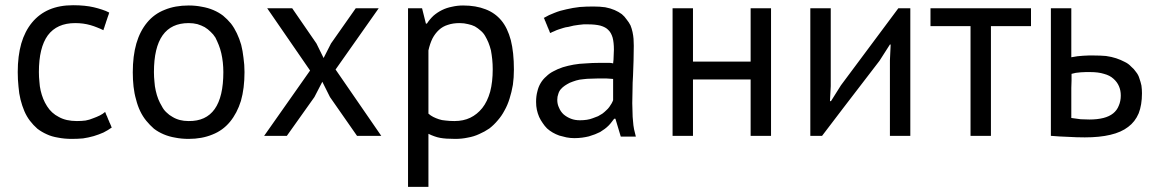

<svg xmlns="http://www.w3.org/2000/svg" viewBox="-20 -520 4422 735"><path d="M382.8 -91.8Q374 -84 362.3 -78.1Q350.6 -72.3 336.9 -67.4Q323.2 -61.5 307.6 -58.6Q292 -56.6 274.4 -56.6Q253.9 -56.6 236.3 -60.5Q218.8 -64.5 205.1 -72.3Q191.4 -79.1 179.7 -89.8Q168.9 -99.6 160.2 -113.3Q151.4 -127 145.5 -141.6Q139.6 -156.2 135.7 -172.9Q131.8 -189.5 130.9 -207Q128.9 -224.6 128.9 -244.1Q128.9 -337.9 163.1 -384.8Q198.2 -431.6 267.6 -431.6Q283.2 -431.6 297.9 -429.7Q312.5 -427.7 326.2 -423.8Q339.8 -419.9 351.6 -415Q364.3 -410.2 376 -404.3Q376 -404.3 376 -405.3Q376 -405.3 376 -406.2Q376 -406.2 377 -407.2Q377 -407.2 377 -408.2Q377 -408.2 377 -409.2Q377 -410.2 377.9 -411.1Q377.9 -411.1 377.9 -412.1Q377.9 -412.1 378.9 -413.1Q378.9 -413.1 378.9 -414.1Q378.9 -414.1 378.9 -415Q378.9 -415 379.9 -416Q379.9 -416 379.9 -417Q379.9 -417 379.9 -417Q379.9 -417 379.9 -418Q379.9 -418 380.9 -418.9Q380.9 -418.9 380.9 -420.9Q380.9 -420.9 381.8 -421.9Q381.8 -421.9 381.8 -422.9Q381.8 -422.9 381.8 -422.9Q381.8 -422.9 381.8 -423.8Q381.8 -423.8 382.8 -425.8Q382.8 -425.8 382.8 -426.8Q382.8 -426.8 383.8 -427.7Q383.8 -427.7 383.8 -427.7Q383.8 -428.7 383.8 -429.7Q383.8 -429.7 384.8 -430.7Q384.8 -430.7 384.8 -430.7Q384.8 -431.6 384.8 -432.6Q384.8 -432.6 385.7 -433.6Q385.7 -433.6 385.7 -433.6Q385.7 -434.6 385.7 -435.5Q385.7 -435.5 385.7 -435.5Q385.7 -436.5 386.7 -437.5Q386.7 -437.5 386.7 -438.5Q386.7 -438.5 387.7 -439.5Q387.7 -439.5 387.7 -440.4Q387.7 -440.4 387.7 -441.4Q387.7 -441.4 387.7 -441.4Q387.7 -441.4 388.7 -443.4Q388.7 -443.4 388.7 -444.3Q388.7 -444.3 389.6 -445.3Q389.6 -445.3 389.6 -446.3Q389.6 -446.3 389.6 -447.3Q389.6 -447.3 390.6 -448.2Q390.6 -448.2 390.6 -449.2Q390.6 -449.2 390.6 -450.2Q390.6 -450.2 391.6 -451.2Q391.6 -451.2 391.6 -452.1Q391.6 -452.1 391.6 -453.1Q391.6 -453.1 391.6 -453.1Q391.6 -453.1 392.6 -455.1Q392.6 -455.1 392.6 -456.1Q392.6 -456.1 393.6 -457Q393.6 -457 393.6 -458Q393.6 -458 393.6 -459Q393.6 -459 394.5 -460Q394.5 -460 394.5 -460.9Q394.5 -460.9 394.5 -460.9Q394.5 -460.9 395.5 -462.9Q395.5 -462.9 395.5 -463.9Q395.5 -463.9 395.5 -463.9Q395.5 -464.8 396.5 -465.8Q396.5 -465.8 396.5 -466.8Q396.5 -466.8 396.5 -467.8Q396.5 -467.8 397.5 -468.8Q397.5 -468.8 397.5 -469.7Q397.5 -469.7 397.5 -470.7Q397.5 -470.7 398.4 -471.7Q385.7 -478.5 370.1 -483.4Q355.5 -488.3 338.9 -492.2Q322.3 -496.1 302.7 -498Q283.2 -500 259.8 -500Q208 -500 168.9 -483.4Q129.9 -466.8 102.5 -433.6Q75.2 -400.4 61.5 -353.5Q47.9 -305.7 47.9 -244.1Q47.9 -214.8 50.8 -188.5Q52.7 -162.1 58.6 -138.7Q64.5 -115.2 73.2 -94.7Q82 -74.2 94.7 -57.6Q107.4 -41 123 -27.3Q139.6 -14.6 159.2 -5.9Q177.7 2.9 202.1 6.8Q226.6 11.7 254.9 11.7Q277.3 11.7 297.9 9.8Q318.4 6.8 338.9 1Q358.4 -4.9 376 -12.7Q393.6 -21.5 408.2 -32.2Q408.2 -32.2 407.2 -33.2Q407.2 -33.2 406.2 -34.2Q406.2 -34.2 406.2 -35.2Q406.2 -35.2 406.2 -36.1Q406.2 -36.1 405.3 -37.1Q405.3 -37.1 405.3 -38.1Q405.3 -38.1 404.3 -39.1Q404.3 -39.1 404.3 -40Q404.3 -40 404.3 -41Q404.3 -41 403.3 -42Q403.3 -42 403.3 -43Q403.3 -43 402.3 -43.9Q402.3 -43.9 402.3 -43.9Q402.3 -43.9 402.3 -44.9Q402.3 -44.9 401.4 -45.9Q401.4 -45.9 401.4 -47.9Q401.4 -47.9 400.4 -48.8Q400.4 -48.8 400.4 -49.8Q400.4 -49.8 399.4 -49.8Q399.4 -49.8 399.4 -50.8Q399.4 -50.8 398.4 -52.7Q398.4 -52.7 398.4 -53.7Q398.4 -53.7 398.4 -53.7Q398.4 -53.7 397.5 -55.7Q397.5 -55.7 397.5 -56.6Q397.5 -56.6 396.5 -56.6Q396.5 -56.6 396.5 -57.6Q396.5 -57.6 396.5 -58.6Q396.5 -58.6 396.5 -59.6Q396.5 -59.6 395.5 -59.6Q395.5 -59.6 395.5 -60.5Q395.5 -60.5 395.5 -61.5Q395.5 -61.5 394.5 -61.5Q394.5 -61.5 394.5 -62.5Q394.5 -62.5 394.5 -63.5Q394.5 -63.5 393.6 -63.5Q393.6 -63.5 393.6 -64.5Q393.6 -64.5 393.6 -65.4Q393.6 -65.4 392.6 -66.4Q392.6 -66.4 392.6 -67.4Q392.6 -67.4 392.6 -68.4Q392.6 -68.4 391.6 -69.3Q391.6 -69.3 391.6 -70.3Q391.6 -70.3 390.6 -71.3Q390.6 -71.3 390.6 -71.3Q390.6 -71.3 390.6 -72.3Q390.6 -72.3 390.6 -73.2Q390.6 -73.2 389.6 -74.2Q389.6 -74.2 389.6 -75.2Q389.6 -75.2 388.7 -76.2Q388.7 -76.2 388.7 -77.1Q388.7 -77.1 387.7 -78.1Q387.7 -78.1 387.7 -79.1Q387.7 -79.1 386.7 -80.1Q386.7 -80.1 386.7 -81.1Q386.7 -81.1 386.7 -82Q386.7 -82 385.7 -83Q385.7 -83 385.7 -84Q385.7 -84 384.8 -85Q384.8 -85 384.8 -86.9Q384.8 -86.9 383.8 -87.9Q383.8 -87.9 383.8 -88.9Q383.8 -88.9 382.8 -89.8Q382.8 -90.8 382.8 -91.8Z M501 -138.7Q506.8 -115.2 516.6 -94.7Q526.4 -74.2 540 -57.6Q553.7 -41 569.3 -27.3Q585.9 -14.6 606.4 -5.9Q627 2.9 650.4 6.8Q674.8 11.7 702.1 11.7Q752.9 11.7 793 -4.9Q833 -20.5 860.4 -53.7Q887.7 -86.9 902.3 -133.8Q916 -181.6 916 -244.1Q916 -272.5 912.1 -298.8Q909.2 -325.2 903.3 -348.6Q896.5 -372.1 886.7 -392.6Q877 -413.1 864.3 -429.7Q850.6 -446.3 834 -460Q817.4 -472.7 796.9 -481.4Q776.4 -490.2 752.9 -494.1Q729.5 -499 702.1 -499Q650.4 -499 610.4 -482.4Q570.3 -466.8 543 -433.6Q515.6 -400.4 502 -353.5Q488.3 -305.7 488.3 -243.2Q488.3 -214.8 491.2 -188.5Q494.1 -162.1 501 -138.7ZM702.1 -431.6Q719.7 -431.6 735.4 -427.7Q751 -422.9 763.7 -416Q776.4 -408.2 786.1 -398.4Q796.9 -388.7 804.7 -376Q811.5 -362.3 817.4 -347.7Q823.2 -333 827.1 -316.4Q831.1 -298.8 833 -281.2Q835 -262.7 835 -244.1Q835 -149.4 801.8 -102.5Q768.6 -55.7 702.1 -56.6Q683.6 -56.6 668.9 -60.5Q653.3 -64.5 640.6 -72.3Q627.9 -79.1 617.2 -89.8Q606.4 -99.6 599.6 -113.3Q591.8 -126 585.9 -140.6Q580.1 -155.3 576.2 -172.9Q572.3 -189.5 571.3 -207Q569.3 -224.6 569.3 -244.1Q569.3 -337.9 602.5 -384.8Q635.7 -431.6 702.1 -431.6Z M991.2 0Q1012.7 0 1078.1 0Q1104.5 -37.1 1183.6 -148.4Q1191.4 -163.1 1213.9 -207Q1221.7 -192.4 1243.2 -148.4Q1269.5 -111.3 1346.7 0Q1370.1 0 1439.5 0Q1395.5 -63.5 1264.6 -253.9Q1305.7 -312.5 1429.7 -488.3Q1407.2 -488.3 1341.8 -488.3Q1318.4 -454.1 1247.1 -353.5Q1240.2 -339.8 1218.8 -297.9Q1211.9 -311.5 1191.4 -353.5Q1168 -386.7 1098.6 -488.3Q1074.2 -488.3 1002.9 -488.3Q1043.9 -428.7 1167 -250Q1123 -187.5 991.2 0Z M1542 195.3Q1561.5 195.3 1620.1 195.3Q1620.1 144.5 1620.1 -7.8Q1631.8 -2 1643.6 2Q1654.3 5.9 1665 7.8Q1675.8 9.8 1689.5 10.7Q1704.1 11.7 1722.7 11.7Q1748 11.7 1770.5 6.8Q1793.9 2.9 1814.5 -6.8Q1835 -15.6 1853.5 -28.3Q1871.1 -42 1885.7 -59.6Q1900.4 -76.2 1911.1 -96.7Q1922.9 -117.2 1930.7 -142.6Q1938.5 -167 1943.4 -195.3Q1947.3 -222.7 1947.3 -253.9Q1947.3 -319.3 1935.5 -366.2Q1922.9 -413.1 1899.4 -441.4Q1875 -470.7 1838.9 -484.4Q1801.8 -499 1752.9 -499Q1730.5 -499 1710 -494.1Q1689.5 -490.2 1671.9 -481.4Q1654.3 -472.7 1639.6 -460Q1625 -446.3 1614.3 -429.7Q1613.3 -429.7 1610.4 -429.7Q1606.4 -444.3 1595.7 -488.3Q1582 -488.3 1542 -488.3Q1542 -445.3 1542 -360.4Q1542 -274.4 1542 -146.5Q1542 -18.6 1542 67.4Q1542 153.3 1542 195.3ZM1797.9 -418.9Q1809.6 -412.1 1819.3 -403.3Q1830.1 -394.5 1836.9 -382.8Q1843.8 -371.1 1849.6 -357.4Q1855.5 -342.8 1859.4 -327.1Q1862.3 -311.5 1864.3 -293Q1866.2 -274.4 1866.2 -254.9Q1866.2 -206.1 1856.4 -168.9Q1845.7 -130.9 1826.2 -106.4Q1806.6 -82 1780.3 -69.3Q1753.9 -56.6 1719.7 -56.6Q1701.2 -56.6 1685.5 -58.6Q1670.9 -59.6 1660.2 -63.5Q1648.4 -67.4 1638.7 -72.3Q1628.9 -77.1 1620.1 -85Q1620.1 -166 1620.1 -327.1Q1626 -353.5 1635.7 -373Q1645.5 -391.6 1660.2 -405.3Q1674.8 -418.9 1694.3 -424.8Q1713.9 -431.6 1739.3 -431.6Q1756.8 -431.6 1771.5 -427.7Q1786.1 -424.8 1797.9 -418.9Z M2086.9 -393.6Q2093.8 -397.5 2101.6 -400.4Q2109.4 -404.3 2118.2 -407.2Q2127 -410.2 2136.7 -413.1Q2145.5 -416 2155.3 -417Q2165 -419.9 2175.8 -421.9Q2185.5 -423.8 2195.3 -424.8Q2205.1 -425.8 2213.9 -426.8Q2222.7 -426.8 2230.5 -426.8Q2258.8 -426.8 2278.3 -421.9Q2298.8 -416 2308.6 -405.3Q2319.3 -395.5 2325.2 -376Q2330.1 -357.4 2330.1 -330.1Q2330.1 -318.4 2329.1 -304.7Q2329.1 -292 2327.1 -277.3Q2320.3 -279.3 2313.5 -279.3Q2307.6 -279.3 2300.8 -279.3Q2292 -279.3 2273.4 -279.3Q2247.1 -279.3 2222.7 -277.3Q2197.3 -276.4 2175.8 -272.5Q2154.3 -268.6 2134.8 -262.7Q2114.3 -255.9 2098.6 -247.1Q2083 -239.3 2071.3 -227.5Q2058.6 -216.8 2049.8 -202.1Q2041 -187.5 2037.1 -169.9Q2032.2 -152.3 2032.2 -129.9Q2032.2 -113.3 2035.2 -99.6Q2038.1 -85.9 2043.9 -72.3Q2049.8 -59.6 2057.6 -48.8Q2064.5 -38.1 2074.2 -28.3Q2084 -19.5 2095.7 -12.7Q2107.4 -5.9 2121.1 -1Q2134.8 2.9 2148.4 5.9Q2163.1 8.8 2178.7 8.8Q2194.3 8.8 2209 6.8Q2222.7 4.9 2234.4 2Q2247.1 -2 2257.8 -5.9Q2268.6 -10.7 2277.3 -14.6Q2287.1 -20.5 2294.9 -26.4Q2302.7 -32.2 2309.6 -39.1Q2316.4 -45.9 2321.3 -52.7Q2326.2 -58.6 2331.1 -65.4Q2333 -65.4 2335.9 -65.4Q2340.8 -48.8 2356.4 2.9Q2371.1 2.9 2414.1 2.9Q2410.2 -10.7 2407.2 -25.4Q2404.3 -40 2403.3 -56.6Q2401.4 -72.3 2401.4 -89.8Q2400.4 -107.4 2400.4 -125Q2400.4 -149.4 2401.4 -176.8Q2401.4 -203.1 2403.3 -230.5Q2404.3 -257.8 2405.3 -287.1Q2406.2 -315.4 2406.2 -344.7Q2406.2 -358.4 2405.3 -371.1Q2404.3 -383.8 2401.4 -397.5Q2398.4 -411.1 2393.6 -422.9Q2387.7 -434.6 2378.9 -445.3Q2371.1 -457 2360.4 -465.8Q2348.6 -474.6 2333 -481.4Q2317.4 -488.3 2296.9 -492.2Q2276.4 -495.1 2251 -495.1Q2224.6 -495.1 2199.2 -493.2Q2172.9 -490.2 2148.4 -484.4Q2124 -479.5 2102.5 -470.7Q2081.1 -462.9 2061.5 -451.2Q2061.5 -451.2 2062.5 -450.2Q2062.5 -450.2 2063.5 -449.2Q2063.5 -449.2 2063.5 -448.2Q2063.5 -448.2 2063.5 -447.3Q2063.5 -447.3 2064.5 -446.3Q2064.5 -446.3 2065.4 -444.3Q2065.4 -444.3 2065.4 -443.4Q2065.4 -443.4 2065.4 -442.4Q2065.4 -442.4 2066.4 -441.4Q2066.4 -441.4 2066.4 -440.4Q2066.4 -440.4 2067.4 -439.5Q2067.4 -439.5 2067.4 -439.5Q2067.4 -439.5 2067.4 -438.5Q2067.4 -438.5 2068.4 -437.5Q2068.4 -437.5 2068.4 -436.5Q2068.4 -436.5 2068.4 -435.5Q2068.4 -435.5 2069.3 -434.6Q2069.3 -434.6 2069.3 -433.6Q2069.3 -433.6 2069.3 -433.6Q2069.3 -433.6 2070.3 -432.6Q2070.3 -432.6 2070.3 -431.6Q2070.3 -431.6 2070.3 -430.7Q2070.3 -430.7 2071.3 -429.7Q2071.3 -429.7 2071.3 -429.7Q2071.3 -429.7 2072.3 -427.7Q2072.3 -427.7 2072.3 -426.8Q2072.3 -426.8 2072.3 -426.8Q2072.3 -425.8 2073.2 -424.8Q2073.2 -424.8 2073.2 -423.8Q2073.2 -423.8 2074.2 -422.9Q2074.2 -422.9 2074.2 -421.9Q2074.2 -421.9 2075.2 -420.9Q2075.2 -420.9 2075.2 -419.9Q2075.2 -419.9 2075.2 -418.9Q2075.2 -418.9 2076.2 -418Q2076.2 -418 2076.2 -418Q2076.2 -418 2076.2 -417Q2076.2 -417 2076.2 -417Q2076.2 -417 2077.1 -415Q2077.1 -415 2077.1 -414.1Q2077.1 -414.1 2078.1 -414.1Q2078.1 -414.1 2078.1 -413.1Q2078.1 -413.1 2078.1 -412.1Q2078.1 -412.1 2079.1 -411.1Q2079.1 -411.1 2079.1 -410.2Q2079.1 -410.2 2080.1 -409.2Q2080.1 -409.2 2080.1 -408.2Q2080.1 -408.2 2080.1 -407.2Q2080.1 -407.2 2081.1 -406.2Q2081.1 -406.2 2081.1 -405.3Q2081.1 -405.3 2082 -404.3Q2082 -404.3 2082 -403.3Q2082 -403.3 2083 -402.3Q2083 -402.3 2083 -401.4Q2083 -401.4 2083 -400.4Q2083 -400.4 2084 -399.4Q2084 -399.4 2084 -397.5Q2084 -397.5 2085 -396.5Q2085 -396.5 2085 -395.5Q2085 -395.5 2085.9 -394.5Q2085.9 -394.5 2086.9 -393.6ZM2137.7 -82Q2126 -92.8 2120.1 -107.4Q2113.3 -121.1 2113.3 -137.7Q2113.3 -150.4 2117.2 -160.2Q2120.1 -170.9 2127 -178.7Q2133.8 -186.5 2142.6 -192.4Q2151.4 -198.2 2161.1 -203.1Q2172.9 -208 2185.5 -211.9Q2198.2 -215.8 2212.9 -216.8Q2227.5 -218.8 2242.2 -218.8Q2256.8 -219.7 2271.5 -219.7Q2278.3 -219.7 2286.1 -219.7Q2293 -219.7 2299.8 -219.7Q2306.6 -219.7 2313.5 -218.8Q2320.3 -218.8 2327.1 -217.8Q2327.1 -190.4 2327.1 -136.7Q2325.2 -130.9 2321.3 -124Q2317.4 -118.2 2312.5 -110.4Q2307.6 -103.5 2300.8 -97.7Q2293.9 -90.8 2286.1 -85Q2278.3 -80.1 2269.5 -75.2Q2259.8 -71.3 2249 -67.4Q2239.3 -63.5 2226.6 -61.5Q2213.9 -59.6 2200.2 -59.6Q2180.7 -59.6 2166 -65.4Q2150.4 -71.3 2137.7 -82Z M2853.5 0Q2873 0 2931.6 0Q2931.6 -122.1 2931.6 -488.3Q2912.1 -488.3 2853.5 -488.3Q2853.5 -437.5 2853.5 -284.2Q2797.9 -284.2 2632.8 -284.2Q2632.8 -335 2632.8 -488.3Q2613.3 -488.3 2554.7 -488.3Q2554.7 -366.2 2554.7 0Q2574.2 0 2632.8 0Q2632.8 -53.7 2632.8 -215.8Q2687.5 -215.8 2853.5 -215.8Q2853.5 -162.1 2853.5 0Z M3386.7 0Q3406.2 0 3464.8 0Q3464.8 -122.1 3464.8 -488.3Q3453.1 -488.3 3418.9 -488.3Q3364.3 -414.1 3199.2 -193.4Q3189.5 -178.7 3161.1 -132.8Q3160.2 -132.8 3157.2 -132.8Q3158.2 -147.5 3160.2 -190.4Q3160.2 -264.6 3160.2 -488.3Q3140.6 -488.3 3082 -488.3Q3082 -366.2 3082 0Q3092.8 0 3127 0Q3181.6 -72.3 3346.7 -287.1Q3356.4 -302.7 3386.7 -349.6Q3387.7 -349.6 3389.6 -349.6Q3388.7 -335 3386.7 -289.1Q3386.7 -216.8 3386.7 0Z M3926.8 -488.3Q3831.1 -488.3 3542 -488.3Q3542 -470.7 3542 -419.9Q3580.1 -419.9 3695.3 -419.9Q3695.3 -315.4 3695.3 0Q3714.8 0 3773.4 0Q3773.4 -105.5 3773.4 -419.9Q3811.5 -419.9 3926.8 -419.9Q3926.8 -437.5 3926.8 -488.3Z M4082 -237.3Q4089.8 -239.3 4098.6 -241.2Q4107.4 -242.2 4117.2 -243.2Q4127 -243.2 4136.7 -244.1Q4145.5 -244.1 4153.3 -244.1Q4184.6 -244.1 4206.1 -237.3Q4228.5 -231.4 4242.2 -218.8Q4256.8 -206.1 4263.7 -189.5Q4270.5 -173.8 4270.5 -154.3Q4270.5 -132.8 4262.7 -115.2Q4255.9 -97.7 4241.2 -85.9Q4226.6 -74.2 4204.1 -68.4Q4180.7 -62.5 4150.4 -62.5Q4133.8 -62.5 4117.2 -63.5Q4099.6 -65.4 4081.1 -68.4Q4081.1 -100.6 4081.1 -128.9Q4081.1 -158.2 4081.1 -183.6Q4082 -198.2 4082 -211.9Q4082 -225.6 4082 -237.3ZM4081.1 -488.3Q4061.5 -488.3 4002.9 -488.3Q4002.9 -366.2 4002.9 0Q4036.1 2.9 4069.3 3.9Q4101.6 5.9 4132.8 5.9Q4189.5 5.9 4230.5 -3.9Q4272.5 -13.7 4298.8 -34.2Q4325.2 -53.7 4338.9 -85.9Q4351.6 -118.2 4351.6 -163.1Q4351.6 -177.7 4349.6 -192.4Q4346.7 -206.1 4341.8 -219.7Q4337.9 -233.4 4329.1 -244.1Q4321.3 -255.9 4309.6 -265.6Q4299.8 -276.4 4285.2 -283.2Q4270.5 -291 4252.9 -296.9Q4235.4 -302.7 4213.9 -305.7Q4192.4 -307.6 4167 -307.6Q4157.2 -307.6 4147.5 -307.6Q4136.7 -307.6 4126 -306.6Q4116.2 -305.7 4104.5 -304.7Q4092.8 -302.7 4081.1 -300.8Q4081.1 -363.3 4081.1 -488.3Z"/></svg>

Font: Aptus Gothic JP
Style: Medium
Weight: 400
Designer: Fuminori Ogawa / Motoya
Version: Version 1